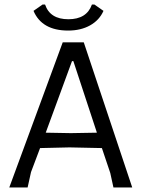

<svg xmlns="http://www.w3.org/2000/svg" viewBox="-20 -828 628 848"><path d="M397 -808 437 -780Q419 -739 378 -716Q337 -693 281 -693Q165 -693 128 -780L168 -808H179Q201 -743 282 -743Q363 -743 386 -808ZM350 -641 564 0H481L467 -64L430 -174L287 -177L157 -174L117 -68L102 0H21L257 -641ZM298 -558 182 -242 293 -240 408 -242 304 -558Z"/></svg>

Font: Alegreya Sans SC
Style: Regular
Weight: 400
Designer: Juan Pablo del Peral
Foundry: Huerta Tipografica
Version: Version 2.007